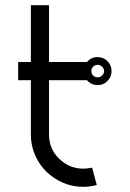

<svg xmlns="http://www.w3.org/2000/svg" viewBox="-20 -720 500 740"><path d="M99 -700V-481H50V-411H99V-201Q99 -154 120 -112Q141 -70 178 -42Q233 0 301 0Q327 0 353 -7L335 -74Q318 -70 301 -70Q256 -70 221 -97Q169 -137 169 -201V-411H315Q332 -392 356 -392Q379 -392 394.5 -408Q410 -424 410 -446Q410 -468 394.5 -484Q379 -500 356 -500Q331 -500 315 -481H169V-700ZM373.5 -463Q381 -456 381 -446Q381 -436 373.5 -429Q366 -422 356 -422Q346 -422 339 -429Q332 -436 332 -446Q332 -456 339 -463Q346 -470 356 -470Q366 -470 373.5 -463Z"/></svg>

Font: Sakbunderan
Style: Regular
Weight: 400
Version: Version 1.00